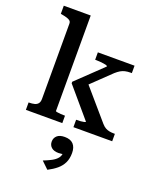

<svg xmlns="http://www.w3.org/2000/svg" viewBox="-192 -868 1070 1313"><g transform="rotate(20 343.0 -211.5)"><path d="M667 0H385V-54H390Q403 -54 417.5 -55Q432 -56 442.5 -58.5Q453 -61 453 -64L271 -278V-289L458 -468Q458 -474 444.5 -477Q431 -480 412.5 -482Q394 -484 377 -484H367V-538H634V-484H624Q603 -484 585.5 -480Q568 -476 553 -467Q538 -458 521 -443L344 -273L359 -336L570 -91Q584 -75 597.5 -67.5Q611 -60 626.5 -57Q642 -54 660 -54H667ZM235 -758V-63Q235 -60 246.5 -58Q258 -56 272.5 -55Q287 -54 299 -54H304V0H39V-54H42Q65 -54 82 -58.5Q99 -63 108 -75Q117 -87 117 -108V-655Q117 -669 109.5 -676Q102 -683 87 -688Q72 -693 49 -697L39 -699V-758ZM317 335 266 286Q299 273 324.5 259.5Q350 246 364.5 228Q379 210 379 185L394 192Q385 197 373 199Q361 201 349 201Q315 201 297 185Q279 169 279 143Q279 117 297.5 100Q316 83 353 83Q395 83 416 105.5Q437 128 437 170Q437 211 422.5 241Q408 271 381 293.5Q354 316 317 335Z"/></g></svg>

Font: Roboto Serif Medium
Style: Regular
Weight: 500
Designer: Greg Gazdowicz
Foundry: Commercial Type
Version: Version 1.008